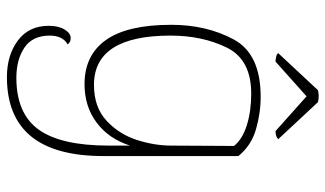

<svg xmlns="http://www.w3.org/2000/svg" viewBox="-218 -507 964 569"><g transform="rotate(90 264.5 -222.0)"><path d="M56 116Q56 87 67 69Q78 51 92 51Q105 51 111 60Q85 75 85 113Q85 164 120.5 188Q156 212 210 212Q316 212 363.5 146Q411 80 411 -62V-125Q391 -62 343 -26Q295 10 229 10Q143 10 98 -53.5Q53 -117 53 -247Q53 -351 96 -431.5Q139 -512 266 -512Q315 -512 363 -498Q411 -484 442 -446V-46Q442 240 208 240Q143 240 99.5 207.5Q56 175 56 116ZM411 -247 412 -433Q392 -458 350.5 -471Q309 -484 257 -484Q156 -484 120.5 -411.5Q85 -339 85 -245Q85 -18 231 -18Q297 -18 337 -55Q377 -92 394 -144.5Q411 -197 411 -247ZM137 -564 247 -682Q259 -684 264 -684Q270 -684 282 -682L392 -564Q384 -556 368 -556L265 -648L162 -556Q156 -556 147.5 -558Q139 -560 137 -564Z"/></g></svg>

Font: Arima Madurai Thin
Style: Regular
Weight: 250
Designer: Joana Correia and Natanael Gama
Foundry: NDISCOVER
Version: Version 1.020; ttfautohint (v1.5) -l 7 -r 28 -G 50 -x 13 -D 